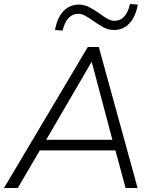

<svg xmlns="http://www.w3.org/2000/svg" viewBox="-31 -940 773 960"><path d="M-11 0 408 -705H463L657 0H597L546 -188H168L58 0ZM426 -629 200 -241H531L428 -629ZM282 -787 244 -790Q255 -851 286 -884Q317 -917 364 -917Q392 -917 417.5 -903Q443 -889 466 -873Q486 -858 504.5 -847Q523 -836 541 -836Q600 -836 619 -920L658 -917Q647 -856 616 -823Q585 -790 539 -790Q510 -790 484.5 -804.5Q459 -819 436 -835Q416 -849 397.5 -860Q379 -871 361 -871Q302 -871 282 -787Z"/></svg>

Font: Nunito Sans Light
Style: Italic
Weight: 300
Italic angle: -9°
Designer: Vernon Adams
Foundry: Vernon Adams
Version: Version 3.006; ttfautohint (v1.8.3)